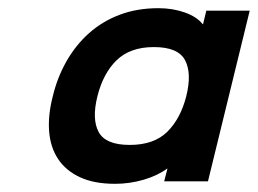

<svg xmlns="http://www.w3.org/2000/svg" viewBox="-20 -836 630 469"><path d="M488 -393H381L389 -424H388Q365 -407 331 -397Q297 -387 261 -387Q210 -387 175.5 -403Q141 -419 122 -447.5Q103 -476 100 -515.5Q97 -555 109 -601Q120 -647 142.5 -686.5Q165 -726 197.5 -755Q230 -784 272.5 -800Q315 -816 367 -816Q402 -816 431.5 -805.5Q461 -795 475 -777H476L484 -810H590ZM435 -601Q449 -657 432 -689Q415 -721 356 -721Q298 -721 265 -689Q232 -657 218 -601Q204 -545 221 -513.5Q238 -482 297 -482Q356 -482 388.5 -514Q421 -546 435 -601Z"/></svg>

Font: TypoPRO Sinkin Sans
Style: 700 Bold Italic
Weight: 700
Italic angle: -112°
Designer: Keith Bates
Foundry: K-Type
Version: Sinkin Sans (version 1.0)  by Keith Bates   •   © 2014   www